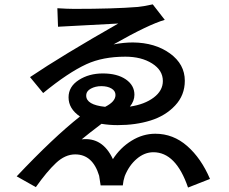

<svg xmlns="http://www.w3.org/2000/svg" viewBox="-20 -801 1040 871"><path d="M439.5 -410.2Q413.1 -410.2 392.1 -398.9Q371.1 -387.7 371.1 -367.2Q371.1 -325.2 457 -316.4Q503.9 -339.8 503.9 -370.1Q503.9 -388.7 485.8 -399.4Q467.8 -410.2 439.5 -410.2ZM672.9 -781.2 727.5 -710.9Q655.3 -690.4 495.1 -599.6Q541 -608.4 583 -608.4Q683.6 -607.4 751 -558.6Q818.4 -509.8 818.4 -434.6Q818.4 -369.1 774.4 -322.3Q730.5 -275.4 663.1 -254.4Q595.7 -233.4 513.7 -233.4Q475.6 -233.4 440.4 -239.3Q380.9 -194.3 350.6 -168.9Q445.3 -179.7 492.2 -79.1Q525.4 -130.9 576.7 -162.6Q627.9 -194.3 684.6 -194.3Q765.6 -194.3 829.1 -138.7Q892.6 -83 932.6 10.7L833 49.8Q778.3 -110.4 675.8 -110.4Q635.7 -110.4 600.6 -80.6Q565.4 -50.8 545.9 -2Q539.1 18.6 537.1 40H436.5Q431.6 4.9 429.7 -3.9Q400.4 -100.6 321.3 -100.6Q275.4 -100.6 233.9 -61.5Q192.4 -22.5 142.6 47.9L55.7 -1Q221.7 -176.8 342.8 -272.5Q291 -307.6 291 -359.4Q291 -408.2 337.4 -438Q383.8 -467.8 446.3 -467.8Q511.7 -467.8 550.8 -440.9Q589.8 -414.1 589.8 -371.1Q589.8 -342.8 569.3 -317.4Q635.7 -327.1 677.2 -358.4Q718.8 -389.6 718.8 -433.6Q718.8 -482.4 669.9 -513.2Q621.1 -543.9 548.8 -543.9Q446.3 -543.9 372.1 -509.8Q289.1 -471.7 175.8 -378.9L116.2 -451.2Q262.7 -549.8 516.6 -694.3Q254.9 -680.7 243.2 -679.7L240.2 -763.7Q287.1 -760.7 316.4 -760.7Q496.1 -760.7 605.5 -769.5Q628.9 -771.5 672.9 -781.2Z"/></svg>

Font: Gen Shin Gothic Medium
Style: Regular
Weight: 500
Designer: [Source Han Sans]
Ryoko NISHIZUKA  (kana & ideographs); Paul D. Hunt (Latin, Greek & Cyrillic); Wenlong ZHANG  (bopomofo
Version: Version 1.002.20150607